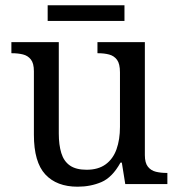

<svg xmlns="http://www.w3.org/2000/svg" viewBox="-20 -695 675 725"><path d="M273 10Q194 10 151 -36.5Q108 -83 108 -186V-426Q108 -456 96.5 -470.5Q85 -485 66.5 -489.5Q48 -494 26 -494H23V-536H202V-191Q202 -148 211.5 -117Q221 -86 244 -70Q267 -54 307 -54Q351 -54 379 -74.5Q407 -95 420 -131.5Q433 -168 433 -216V-422Q433 -454 422 -469Q411 -484 392.5 -489Q374 -494 351 -494H348V-536H527V-109Q527 -80 538.5 -65.5Q550 -51 568.5 -46.5Q587 -42 609 -42H612V0H453L440 -81H435Q404 -25 363 -7.5Q322 10 273 10ZM160 -616V-675H450V-616Z"/></svg>

Font: Noto Serif Lao
Style: Regular
Weight: 400
Designer: Monotype Design Team
Foundry: Monotype Imaging Inc.
Version: Version 2.003